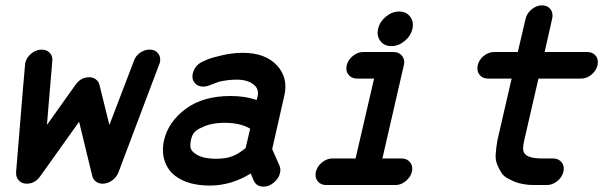

<svg xmlns="http://www.w3.org/2000/svg" viewBox="-20 -677 2280 716"><path d="M538 -492Q559 -492 570 -477.5Q581 -463 576 -443Q575 -439 422 -35Q415 -16 398 -4Q381 8 363 8Q348 8 337.5 0Q327 -8 324 -21Q290 -161 275 -223L131 -21Q111 8 80 8Q61 8 50 -4Q39 -16 40 -35Q73 -439 74 -442Q79 -463 97 -477.5Q115 -492 135 -492Q154 -492 165.5 -480Q177 -468 175 -449L155 -211L261 -360Q281 -389 313 -389Q327 -389 337.5 -381Q348 -373 351 -360Q374 -268 388 -211L479 -449Q485 -468 502 -480Q519 -492 538 -492Z M786 -85Q823 -85 847 -94.5Q871 -104 896 -125L913 -197Q877 -219 817 -219Q766 -219 731 -201Q713 -193 704.5 -183Q696 -173 692 -155Q688 -133 691.5 -123Q695 -113 708 -104Q734 -85 786 -85ZM592 -155Q608 -223 672.5 -271Q737 -319 840 -319Q895 -319 937 -304L941 -319Q946 -344 928 -360Q905 -380 863 -380Q829 -380 796 -372Q764 -360 764 -360Q751 -354 738 -354Q717 -354 705.5 -368.5Q694 -383 699 -403Q706 -433 735 -447Q743 -451 756.5 -456.5Q770 -462 809 -471Q848 -480 886 -480Q969 -480 1012.5 -433.5Q1056 -387 1040 -319L995 -121L1022 -60Q1028 -47 1024 -31Q1019 -11 1001 4Q983 19 963 19Q936 19 926 -4L915 -30Q842 15 763 15Q682 15 635 -20Q607 -40 594.5 -75.5Q582 -111 592 -155Z M1419 -615Q1442 -634 1468.5 -634Q1495 -634 1509.5 -615Q1524 -596 1518 -569.5Q1512 -543 1489 -524Q1466 -505 1439.5 -505Q1413 -505 1398.5 -524Q1384 -543 1390 -569.5Q1396 -596 1419 -615ZM1311 -384Q1291 -384 1279.5 -398.5Q1268 -413 1273 -433.5Q1278 -454 1296 -468.5Q1314 -483 1334 -483H1448Q1468 -483 1479.5 -468.5Q1491 -454 1486 -434L1406 -86H1478Q1498 -86 1509.5 -71.5Q1521 -57 1516 -36.5Q1511 -16 1493 -1.5Q1475 13 1455 13H1196Q1176 13 1164.5 -1.5Q1153 -16 1158 -36.5Q1163 -57 1181 -71.5Q1199 -86 1219 -86H1306L1375 -384Z M1940 -607Q1945 -628 1963 -642.5Q1981 -657 2001 -657Q2022 -657 2033 -642.5Q2044 -628 2039 -607L2011 -483H2170Q2191 -483 2202 -468.5Q2213 -454 2208 -433.5Q2203 -413 2185.5 -398.5Q2168 -384 2147 -384H1988L1935 -154Q1926 -118 1936 -105Q1949 -86 2003 -86H2042Q2042 -86 2043 -86Q2063 -86 2074.5 -71.5Q2086 -57 2081 -36.5Q2076 -16 2058 -1.5Q2040 13 2020 13Q2019 13 2019 13H1980Q1967 13 1956 12.5Q1945 12 1928.5 9Q1912 6 1900 1Q1888 -4 1873 -12Q1858 -20 1850 -32.5Q1842 -45 1834.5 -62.5Q1827 -80 1828.5 -102.5Q1830 -125 1835 -154L1888 -384H1800Q1779 -384 1768 -398.5Q1757 -413 1761.5 -433.5Q1766 -454 1784 -468.5Q1802 -483 1823 -483H1911Z"/></svg>

Font: Brass Mono
Style: Bold Italic
Weight: 700
Italic angle: -13°
Monospace: yes
Version: Version 1.000; ttfautohint (v1.8.3) -l 8 -r 50 -G 200 -x 14 